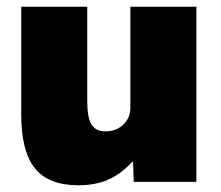

<svg xmlns="http://www.w3.org/2000/svg" viewBox="-20 -540 657 570"><path d="M43 -200V-520H239V-240Q239 -191 251.5 -170.5Q264 -150 293 -150Q325 -150 346 -170Q367 -190 367 -220V-520H563V0H377L375 -60H373Q339 -23 301 -6.5Q263 10 213 10Q124 10 83.5 -40.5Q43 -91 43 -200Z"/></svg>

Font: Enso Black
Style: Regular
Weight: 900
Designer: Coji Morishita
Foundry: UNDERFOREST DESIGN
Version: Version 1.000